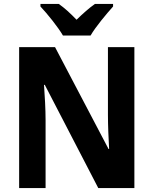

<svg xmlns="http://www.w3.org/2000/svg" viewBox="-20 -953 778 973"><path d="M299 -773H439C465 -818 520 -883 553 -920V-933H461C430 -911 402 -886 368 -853C337 -885 308 -912 278 -933H185V-920C220 -883 274 -816 299 -773ZM661 0V-714H527V-371C527 -321 530 -248 533 -198H530L259 -714H77V0H211V-344C211 -398 207 -468 203 -523H207L478 0Z"/></svg>

Font: Noto Sans Myanmar UI SemiCondensed
Style: Bold
Weight: 700
Width: 4
Designer: Monotype Design Team
Foundry: Monotype Imaging Inc.
Version: Version 2.103